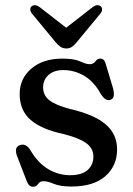

<svg xmlns="http://www.w3.org/2000/svg" viewBox="-20 -706 510 737"><path d="M223 -437Q187 -437 166.2 -418.2Q145.5 -399.5 145.5 -370.5Q145.5 -339.5 170 -320.8Q194.5 -302 247.5 -288Q341.5 -266.5 385.5 -228.8Q429.5 -191 429.5 -132.5Q429.5 -69.5 384.5 -29.8Q339.5 10 253 10Q211.5 10 187 -0.2Q162.5 -10.5 147.5 -10.5Q133 -10.5 126.2 0.2Q119.5 11 106.5 11Q90.5 11 82 -12.5L46 -105.5Q32.5 -141 56.5 -149Q78 -156.5 94.5 -133Q125 -80.5 164.8 -57Q204.5 -33.5 248.5 -33.5Q294.5 -33.5 316.5 -53.5Q338.5 -73.5 338.5 -105Q338.5 -136.5 311 -156.5Q283.5 -176.5 224 -191.5Q139 -209.5 97.2 -246Q55.5 -282.5 55.5 -345.5Q55.5 -404 100.2 -442.5Q145 -481 219 -481Q265 -481 288 -470.2Q311 -459.5 324 -459.5Q338.5 -459.5 346 -470.2Q353.5 -481 365 -481Q381 -481 386 -460L413.5 -368.5Q418 -352.5 416.8 -339.5Q415.5 -326.5 403 -322.5Q384.5 -317 366.5 -346Q341 -392.5 303.5 -414.8Q266 -437 223 -437ZM275 -544.5Q265.5 -533 256.5 -526.5Q247.5 -520 234.5 -520Q221.5 -520 212.2 -526.5Q203 -533 193 -544.5L103 -653.5Q96 -662 96.2 -669.8Q96.5 -677.5 101 -681.5Q114.5 -692 132.5 -678.5L234 -599.5L335.5 -678.5Q353.5 -692 367 -681.5Q371.5 -677.5 371.8 -669.8Q372 -662 365 -653.5Z"/></svg>

Font: Fraunces 9pt Soft
Style: Regular
Weight: 400
Version: Version 1.000;[0bf87f6ff]